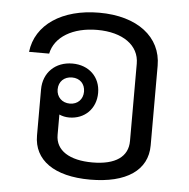

<svg xmlns="http://www.w3.org/2000/svg" viewBox="-48 -674 719 732"><g transform="rotate(5 311.5 -307.5)"><path d="M323 11C462 11 542 -44 542 -139V-444C542 -554 449 -626 303 -626C161 -626 61 -559 49 -454H126C139 -519 208 -560 301 -560C399 -560 462 -515 462 -445V-149C462 -89 415 -55 326 -55C239 -55 185 -88 185 -148V-226C196 -221 209 -218 223 -218C282 -218 325 -260 325 -321C325 -382 281 -424 218 -424C153 -424 107 -380 107 -315V-139C107 -45 185 11 323 11ZM170 -321C170 -351 191 -371 221 -371C251 -371 271 -351 271 -321C271 -292 251 -271 221 -271C191 -271 170 -292 170 -321Z"/></g></svg>

Font: TPK Tissa Web Quiz
Style: Regular
Weight: 400
Designer: Jacques Le Bailly, Suppakit Chalermlarp | Katatrad Co.,Ltd.
Foundry: Jacques Le Bailly, Cadson Demak Co.,Ltd.
Version: Version 5.000;Glyphs 3.1.2 (3151)